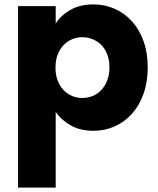

<svg xmlns="http://www.w3.org/2000/svg" viewBox="-20 -586 719 872"><path d="M233 -479Q256 -516 299.5 -541Q343 -566 405 -566Q456 -566 501 -546Q546 -526 579.5 -489Q613 -452 632 -399Q651 -346 651 -280Q651 -214 632 -160.5Q613 -107 579.5 -69.5Q546 -32 501 -12Q456 8 405 8Q343 8 299.5 -17.5Q256 -43 233 -78V266H62V-558H233ZM477 -280Q477 -313 467 -339Q457 -365 440 -382Q423 -399 400.5 -408Q378 -417 354 -417Q330 -417 308 -408Q286 -399 269 -381.5Q252 -364 242 -338Q232 -312 232 -279Q232 -246 242 -220Q252 -194 269 -176.5Q286 -159 308 -150Q330 -141 354 -141Q378 -141 400.5 -150Q423 -159 440 -177Q457 -195 467 -221Q477 -247 477 -280Z"/></svg>

Font: SVN-Poppins
Style: Bold
Weight: 700
Designer: Ninad Kale (Devanagari), Jonny Pinhorn (Latin)
Foundry: Indian Type Foundry
Version: Version 3.200;PS 1.000;hotconv 16.6.54;makeotf.lib2.5.65590